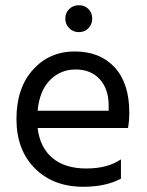

<svg xmlns="http://www.w3.org/2000/svg" viewBox="-20 -710 562 735"><path d="M318.5 -675.5Q333 -661 333 -639Q333 -617 318.5 -602Q304 -587 282 -587Q260 -587 245 -602Q230 -617 230 -639Q230 -661 245 -675.5Q260 -690 282 -690Q304 -690 318.5 -675.5ZM124 -286H396V-306Q396 -369 362 -406.5Q328 -444 269.5 -444Q211 -444 171 -403Q131 -362 124 -286ZM299 5Q184 5 113.5 -65.5Q43 -136 43 -254.5Q43 -373 106 -443Q169 -513 266 -513Q363 -513 419 -452Q475 -391 475 -279Q475 -247 470 -220H124Q133 -145 181 -105Q229 -65 310.5 -65Q392 -65 443 -100V-26Q384 5 299 5Z"/></svg>

Font: Hind Mysuru
Style: Regular
Weight: 400
Designer: Manushi Parikh, Hitesh Malaviya
Foundry: Indian Type Foundry
Version: Version 0.703;PS 1.0;hotconv 1.0.86;makeotf.lib2.5.63406